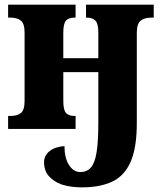

<svg xmlns="http://www.w3.org/2000/svg" viewBox="-20 -556 692 828"><path d="M333 252Q313 252 291.5 249.5Q270 247 247 240Q213 228 191.5 204.5Q170 181 170 143Q170 115 193.5 96Q217 77 258 74Q258 125 277.5 155.5Q297 186 326 186Q355 186 372 166.5Q389 147 396.5 101Q404 55 404 -26V-245H253V-121Q253 -81 265 -68.5Q277 -56 302 -56H306V0H15V-56H26Q54 -56 70 -68.5Q86 -81 86 -121V-416Q86 -454 70 -467Q54 -480 26 -480H15V-536H306V-480H301Q276 -480 264.5 -467Q253 -454 253 -415V-305H404V-416Q404 -454 391.5 -467Q379 -480 354 -480H351V-536H643V-480H632Q604 -480 587 -467Q570 -454 570 -415V-26Q570 81 543.5 141.5Q517 202 464.5 227Q412 252 333 252Z"/></svg>

Font: Noto Serif SemiCondensed ExtraBold
Style: Regular
Weight: 800
Width: 4
Designer: Monotype Design Team
Foundry: Monotype Imaging Inc.
Version: Version 2.015